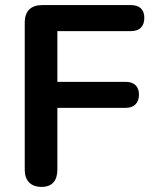

<svg xmlns="http://www.w3.org/2000/svg" viewBox="-20 -725 602 753"><path d="M143 8C184 8 205 -16 205 -60V-302H473C506 -302 525 -321 525 -354C525 -386 506 -404 473 -404H205V-603H494C528 -603 546 -622 546 -655C546 -687 528 -705 494 -705H145C101 -705 77 -681 77 -637V-60C77 -16 101 8 143 8Z"/></svg>

Font: Nunito
Style: Bold
Weight: 700
Designer: Vernon Adams
Foundry: Vernon Adams
Version: Version 3.602